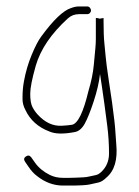

<svg xmlns="http://www.w3.org/2000/svg" viewBox="-20 -464 432 597"><path d="M311 88C336 66.9 346.1 32.4 341.5 -15.5C340.5 -25.8 339.7 -37.7 339 -51C338 -70.7 334.5 -102 328.5 -145C326.2 -161.7 322.6 -185.9 317.7 -217.7C312.9 -249.5 309.8 -273.1 308.5 -288.5C307.5 -300.2 306.2 -314 304.5 -330C302.8 -346 302 -369 302 -399V-408L290 -406C286 -407.3 282.5 -408 279.5 -408H278V-343C278 -333.7 277.5 -323.8 276.5 -313.5C275.5 -303.2 273.9 -285.8 271.6 -261.4C269.3 -237 263.8 -210.2 255 -181C239.1 -114.2 221.9 -79.2 203.5 -76C195.8 -74.7 185.3 -73.7 172 -73C144.5 -71.5 119.3 -83.3 96.5 -108.5C90.2 -115.5 84.8 -123.3 80.5 -132C76.2 -140.7 74 -154.1 74 -172.2C74 -190.4 79.7 -219.3 91 -259C105.7 -310.3 139.1 -359.6 191.3 -407C200.9 -415.7 212.4 -420 226 -420H251C254.3 -420 257.2 -421.2 259.5 -423.5C261.8 -425.8 263 -428.5 263 -431.5C263 -434.5 261.8 -437.3 259.5 -440C257.2 -442.7 254.3 -444 251 -444H226C218 -444 209.7 -442.3 201 -439C176.8 -431.5 145.6 -401.7 107.5 -349.5C98.5 -337.2 88.8 -318.3 78.3 -292.9C67.8 -267.5 59.8 -240.4 54.5 -211.5C52.8 -202.5 51.7 -193.8 51 -185.5C50.3 -177.2 50 -167.3 50 -156C50 -144.7 53 -133.3 59 -122C73.8 -90.5 98.8 -68.2 134 -55C151.8 -47.2 178.1 -46.7 213 -53.5C225 -55.8 235.2 -64.5 243.5 -79.5C251.8 -94.5 261.1 -117.7 271.4 -149C281.7 -180.4 288.2 -208.7 291 -234C293 -221.3 295 -208 297 -194L304.5 -141.5C306.8 -125.2 309.8 -102.3 313.5 -73C317.2 -43.7 319 -15 319 13C319 36.2 311 55.4 295 70.5C289 76.2 283.2 79.5 277.5 80.5C271.8 81.5 265.7 82.8 259 84.5C252.3 86.2 245 87.2 237 87.5C229 87.8 221.7 88.2 215 88.5C208.3 88.8 202 89 196 89H176C160.7 89 147 86 135 80C115.4 70.2 100.1 57.6 89 42L77 25C72.3 19 66.8 18.2 60.5 22.5C54.2 26.8 53.3 32.3 58 39L69 55C77 67 86 76.7 96 84C120.6 103.3 147.3 113 176 113H196C228 113 249 111.8 259 109.5C269 107.2 278 105.2 286 103.5C294 101.8 302.3 96.7 311 88Z"/></svg>

Font: Proton
Style: SeBd
Weight: 500
Version: Version 1.017